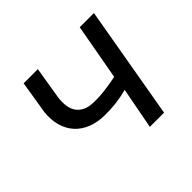

<svg xmlns="http://www.w3.org/2000/svg" viewBox="-129 -686 845 845"><g transform="rotate(-45 293.5 -264.0)"><path d="M453.1 0H364.7L401.4 -193.4Q331.5 -174.8 260.7 -176.3Q215.8 -176.8 180.4 -190.9Q145 -205.1 121.8 -230.7Q98.6 -256.3 88.1 -292.7Q77.6 -329.1 82.5 -374.5L107.4 -528.3H195.8L170.4 -374Q167.5 -347.2 170.9 -325Q174.3 -302.7 185.8 -286.6Q197.3 -270.5 216.6 -261.2Q235.8 -252 264.2 -251Q300.8 -250 336.9 -254.6Q373 -259.3 409.2 -266.6L456.5 -528.3H544.9Z"/></g></svg>

Font: Roboto Mono
Style: Italic
Weight: 400
Designer: Google
Version: Version 2.000985; 2015; ttfautohint (v1.3)